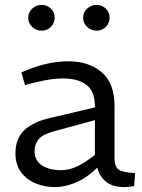

<svg xmlns="http://www.w3.org/2000/svg" viewBox="-20 -756 578 783"><path d="M204 7Q164 7 127 -7.5Q90 -22 66.5 -53Q43 -84 43 -130Q43 -192 80 -226Q117 -260 185 -275L367 -318V-322Q367 -383 333 -409.5Q299 -436 238 -436Q203 -436 169 -429.5Q135 -423 108 -416L82 -409L67 -461L92 -471Q134 -488 175.5 -497Q217 -506 259 -506Q342 -506 394.5 -461.5Q447 -417 447 -324V-111Q447 -77 463 -65Q479 -53 531 -50L527 3Q519 4 508.5 5.5Q498 7 487 7Q438 7 411.5 -15.5Q385 -38 377 -72L354 -52Q320 -23 280 -8Q240 7 204 7ZM229 -62Q256 -62 283 -72.5Q310 -83 338 -103L367 -124V-266L198 -220Q154 -208 137.5 -188Q121 -168 121 -139Q121 -102 150.5 -82Q180 -62 229 -62ZM150 -631Q135 -631 122.5 -638Q110 -645 102.5 -657Q95 -669 95 -684Q95 -698 102.5 -710Q110 -722 122.5 -729Q135 -736 150 -736Q164 -736 176.5 -729Q189 -722 196 -710Q203 -698 203 -684Q203 -670 196 -657.5Q189 -645 176.5 -638Q164 -631 150 -631ZM374 -631Q359 -631 346.5 -638Q334 -645 326.5 -657Q319 -669 319 -684Q319 -698 326.5 -710Q334 -722 346.5 -729Q359 -736 373 -736Q388 -736 400.5 -729Q413 -722 420 -710Q427 -698 427 -684Q427 -670 420 -657.5Q413 -645 400.5 -638Q388 -631 374 -631Z"/></svg>

Font: REM Medium Light
Style: Regular
Weight: 300
Version: Version 1.005;gftools[0.9.28]